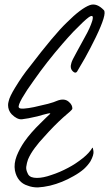

<svg xmlns="http://www.w3.org/2000/svg" viewBox="-20 -837 484 852"><path d="M389.4 -744.5C383.2 -724.2 372.7 -700.9 357.7 -674.5C343.6 -648.1 330.4 -623.9 318.1 -601.9C305.8 -579.9 298.8 -565.4 297 -558.4C291.7 -542.5 293.5 -530.2 302.3 -521.4C312 -511.7 319.4 -512.6 324.7 -524C325.6 -525.8 336.2 -543.8 356.4 -578.2C373.1 -608.1 389.4 -639.3 405.2 -671.9C438.7 -741.4 450.6 -781.4 440.9 -792C419.8 -814 399.1 -821.5 378.8 -814.4C352.4 -804.8 318.1 -778.8 275.9 -736.6C239.8 -702.2 184.8 -636.7 110.9 -539.9C90.6 -515.2 69.5 -484.9 47.5 -448.8C30.8 -421.5 21.1 -401.3 18.5 -388.1C16.7 -381.9 15.8 -376.2 15.8 -370.9C15.8 -355.1 21.1 -341.4 31.7 -330C47.5 -314.2 62.5 -306.7 76.6 -307.6C93.3 -309.3 116.6 -313.7 146.5 -320.8C164.1 -326 178.6 -330 190.1 -332.6C201.5 -335.3 205.5 -334.8 202 -331.3C194 -324.3 180 -310.6 159.7 -290.4C130.7 -262.2 106.9 -235 88.4 -208.6C74.4 -188.3 62.9 -167.2 54.1 -145.2C45.3 -122.3 42.7 -100.8 46.2 -80.5C49.7 -62.9 56.3 -48.4 66 -37C75.7 -25.5 88 -17.6 103 -13.2C116.2 -7.9 131.1 -5.3 147.8 -5.3C164.6 -6.2 182.6 -8.8 202 -13.2C238 -22 272.8 -36.1 306.2 -55.4C323.8 -65.1 339.2 -75.7 352.4 -87.1C364.8 -98.6 374.4 -110 381.5 -121.4C392 -140.8 396.4 -155.8 394.7 -166.3C392.9 -179.5 391.2 -184.4 389.4 -180.8C380.6 -165.9 367 -150.9 348.5 -136C326.5 -118.4 304.5 -103.8 282.5 -92.4C257.8 -79.2 233.2 -68.6 208.6 -60.7C183.9 -51.9 162.4 -47.5 143.9 -47.5C134.2 -47.5 125.8 -48.8 118.8 -51.5C110.9 -55 105.6 -60.3 103 -67.3C97.7 -77.9 95.5 -87.6 96.4 -96.4C98.1 -108.7 100.8 -119.7 104.3 -129.4C111.3 -146.1 121.4 -163.2 134.6 -180.8C147 -197.6 161 -214.3 176.9 -231C205 -262.7 232.8 -290.8 260 -315.5C286.4 -337.5 300.1 -350.2 301 -353.8C301.8 -365.2 296.6 -375.8 285.1 -385.4C271.9 -396.9 254.3 -398.2 232.3 -389.4C225.3 -385.9 212.1 -381.5 192.7 -376.2C171.6 -370.9 150.9 -366.1 130.7 -361.7C114 -358.2 99 -356 85.8 -355.1C72.6 -354.2 65.1 -356 63.4 -360.4C60.7 -365.6 65.6 -379.3 77.9 -401.3C91.1 -424.2 108.2 -450.1 129.4 -479.2C168.1 -534.6 210.8 -589.2 257.4 -642.8C274.1 -662.2 290.4 -680.2 306.2 -697C338.8 -730.4 361.2 -751.5 373.6 -760.3C390.3 -771.8 395.6 -766.5 389.4 -744.5Z"/></svg>

Font: Impossible
Style: Reguler
Weight: 400
Designer: Ahsan Design
Foundry: Designer
Version: Version 3.16.0